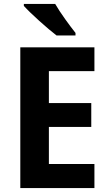

<svg xmlns="http://www.w3.org/2000/svg" viewBox="-20 -954 554 974"><path d="M260 -934H101V-924C134 -887 222 -808 267 -774H363V-787C335 -822 285 -890 260 -934ZM459 0V-122H228V-310H443V-431H228V-593H459V-714H83V0Z"/></svg>

Font: Noto Sans Kannada SemiCondensed
Style: Bold
Weight: 700
Width: 4
Designer: Jelle Bosma - Monotype Design Team
Foundry: Monotype Imaging Inc.
Version: Version 2.005